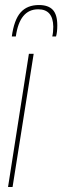

<svg xmlns="http://www.w3.org/2000/svg" viewBox="-20 -744 248 764"><path d="M30 0H12L95 -530H114ZM135 -724Q172 -724 190 -705Q208 -686 208 -643Q208 -616 203 -599H188Q192 -615 192 -638Q191 -707 132 -707Q58 -707 43 -599H27Q36 -665 62 -694.5Q88 -724 135 -724Z"/></svg>

Font: Georama Condensed Thin
Style: Italic
Weight: 100
Width: 3
Italic angle: -9°
Designer: Jean-Baptiste Levee
Foundry: Production Type
Version: Version 1.000